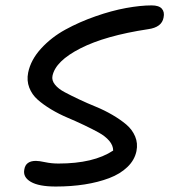

<svg xmlns="http://www.w3.org/2000/svg" viewBox="-20 -702 625 709"><path d="M186 -13.2Q123.5 -13.2 93.8 -30.5Q64 -47.9 69.8 -76.2Q74.7 -107.9 112.8 -107.9Q124.5 -107.9 147.2 -103Q169.9 -98.1 195.8 -98.1Q325.7 -98.1 397.9 -146Q397.9 -165 383.3 -182.1Q368.7 -199.2 344.7 -212.4Q320.8 -225.6 290.5 -240Q260.3 -254.4 229 -267.6Q197.8 -280.8 168.9 -298.1Q140.1 -315.4 119.1 -334Q98.1 -352.5 88.1 -378.4Q78.1 -404.3 84 -434.1Q93.8 -481.4 131.8 -522.9Q169.9 -564.5 221.7 -592.8Q273.4 -621.1 332.8 -641.8Q392.1 -662.6 445.6 -672.4Q499 -682.1 540 -682.1Q566.9 -682.1 577.6 -669.9Q588.4 -657.7 584 -637.2Q577.6 -601.1 526.9 -594.2Q368.7 -570.3 276.9 -523.4Q185.1 -476.6 173.8 -421.9Q170.4 -405.3 182.9 -389.6Q195.3 -374 218.8 -361.6Q242.2 -349.1 272.2 -335Q302.2 -320.8 334 -307.9Q365.7 -294.9 395 -277.8Q424.3 -260.7 446.3 -242.2Q468.3 -223.6 479 -198.2Q489.7 -172.9 483.9 -144Q477.1 -110.8 450.4 -85.2Q423.8 -59.6 383.1 -44.2Q342.3 -28.8 292.7 -21Q243.2 -13.2 186 -13.2Z"/></svg>

Font: Shantell Sans Irregular
Style: Italic
Weight: 400
Italic angle: -11.31°
Designer: Stephen Nixon, Anya Danilova, Shantell Martin
Foundry: Arrow Type
Version: Version 1.006;[9816181b4]